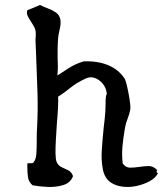

<svg xmlns="http://www.w3.org/2000/svg" viewBox="-20 -750 670 773"><path d="M616 -53Q607 -34 583.5 -21Q560 -8 531 -1.5Q502 5 473.5 1.5Q445 -2 425 -16Q401 -33 394 -68.5Q387 -104 390 -149Q393 -194 398 -241Q400 -256 401.5 -271Q403 -286 404 -300Q404 -307 404.5 -313.5Q405 -320 405 -327Q405 -340 405.5 -352Q406 -364 410 -373Q408 -395 394.5 -412Q381 -429 362 -436Q343 -443 323 -433Q287 -416 262 -395.5Q237 -375 214 -361Q215 -345 213.5 -315.5Q212 -286 209 -253Q207 -220 205 -188Q203 -156 203.5 -131.5Q204 -107 208 -98Q215 -83 228 -77Q241 -71 254.5 -64.5Q268 -58 274 -41Q264 -14 235 -5Q206 4 171.5 2.5Q137 1 111 -4Q95 -18 92.5 -37.5Q90 -57 90 -80Q90 -83 90 -86Q90 -89 90 -92Q94 -93 97.5 -93Q101 -93 103 -93Q110 -92 114 -95Q125 -107 126.5 -132.5Q128 -158 128 -187Q128 -198 128 -209.5Q128 -221 129 -231Q133 -304 131 -374Q129 -444 126 -511Q125 -530 124.5 -548.5Q124 -567 123 -585Q123 -590 123 -595Q123 -600 124 -605Q124 -611 124 -616.5Q124 -622 123 -627Q121 -636 116 -644.5Q111 -653 106 -661Q98 -673 92 -684.5Q86 -696 90 -709Q101 -713 113 -718Q125 -723 141 -730Q157 -722 174.5 -715.5Q192 -709 205.5 -699.5Q219 -690 223 -672Q225 -662 223.5 -650Q222 -638 219 -626Q217 -619 216 -611.5Q215 -604 214 -597Q212 -570 212 -551Q212 -532 212 -515Q213 -500 213 -484Q213 -468 211 -446Q230 -459 258 -476.5Q286 -494 317 -503Q373 -505 414.5 -488Q456 -471 480 -436Q485 -429 489.5 -411Q494 -393 498 -371.5Q502 -350 504 -332Q506 -314 504 -307Q501 -290 493.5 -271.5Q486 -253 483 -234Q476 -194 473 -160Q470 -126 474 -92Q486 -75 503.5 -75Q521 -75 540 -78Q559 -81 578 -81.5Q597 -82 613 -65Q610 -62 610.5 -58Q611 -54 616 -53Z"/></svg>

Font: Yuji Mai
Style: Regular
Weight: 400
Designer: Kataoka Yuji
Foundry: Kinuta Font Factory
Version: Version 3.002